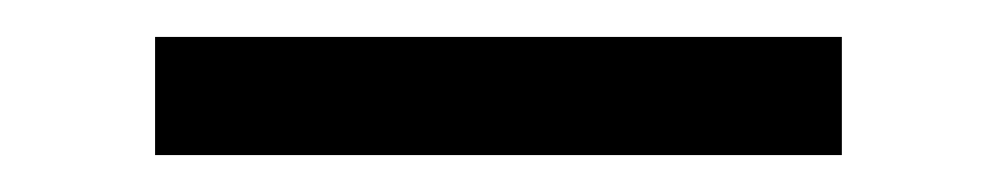

<svg xmlns="http://www.w3.org/2000/svg" viewBox="-20 -722 540 104"><path d="M436 -638H64V-702H436Z"/></svg>

Font: Huly
Style: Regular
Weight: 400
Designer: Belleve Invis
Foundry: Belleve Invis
Version: Version 33.2.5; ttfautohint (v1.8.4)